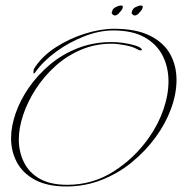

<svg xmlns="http://www.w3.org/2000/svg" viewBox="-20 -658 658 694"><path d="M220 16Q151 16 106.5 -8Q62 -32 41 -71.5Q20 -111 20 -159Q20 -201 36.5 -248.5Q53 -296 84.5 -341.5Q116 -387 160.5 -424.5Q205 -462 261.5 -484Q318 -506 384 -506Q403 -506 425 -503Q447 -500 465.5 -494.5Q484 -489 490 -483Q493 -480 493 -478Q493 -476 488 -476Q482 -476 474 -481Q461 -489 432.5 -494.5Q404 -500 383 -500Q324 -500 272.5 -478Q221 -456 180 -419Q139 -382 109.5 -336.5Q80 -291 64 -243.5Q48 -196 48 -154Q48 -109 66.5 -71.5Q85 -34 123.5 -12Q162 10 223 10Q315 10 391 -38.5Q467 -87 518 -160Q552 -208 570.5 -261.5Q589 -315 589 -364Q589 -415 568 -456.5Q547 -498 503 -523Q459 -548 389 -548Q339 -548 284 -526.5Q229 -505 182 -470.5Q135 -436 107 -396Q104 -392 103 -392Q101 -392 101 -397Q101 -407 104 -411Q131 -454 180 -486Q229 -518 286 -536Q343 -554 392 -554Q472 -554 522 -529Q572 -504 595 -462.5Q618 -421 618 -369Q618 -319 598.5 -265.5Q579 -212 542.5 -162Q506 -112 456.5 -71.5Q407 -31 347 -7.5Q287 16 220 16ZM468 -602Q462 -602 458 -607Q454 -612 457 -616Q459 -627 470.5 -632.5Q482 -638 489 -638Q496 -638 496 -634Q496 -627 490 -619.5Q484 -612 479 -607Q472 -602 468 -602ZM396 -602Q390 -602 386 -607Q382 -612 385 -616Q387 -627 398.5 -632.5Q410 -638 417 -638Q424 -638 424 -634Q424 -627 418 -619.5Q412 -612 407 -607Q400 -602 396 -602Z"/></svg>

Font: Explora
Style: Regular
Weight: 400
Designer: Robert E. Leuschke
Foundry: Robert E. Leuschke
Version: Version 1.010